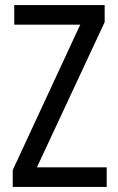

<svg xmlns="http://www.w3.org/2000/svg" viewBox="-20 -734 464 754"><path d="M399 0H30V-66L295 -637H36V-714H391V-647L125 -77H399Z"/></svg>

Font: Noto Sans Gurmukhi Condensed
Style: Regular
Weight: 400
Width: 3
Designer: Jelle Bosma - Monotype Design Team
Foundry: Monotype Imaging Inc.
Version: Version 2.004; ttfautohint (v1.8.4.7-5d5b)